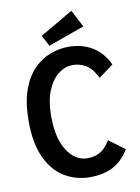

<svg xmlns="http://www.w3.org/2000/svg" viewBox="-90 -862 680 934"><g transform="rotate(-10 250.0 -395.5)"><path d="M279 11Q211 11 154.5 -22.5Q98 -56 64.5 -127Q31 -198 31 -308Q31 -400 53.5 -462.5Q76 -525 113 -562Q150 -599 194.5 -615.5Q239 -632 283 -632Q353 -632 403.5 -600Q454 -568 480 -510L408 -457Q383 -507 353 -524Q323 -541 289 -541Q251 -541 217.5 -515Q184 -489 163.5 -438.5Q143 -388 143 -313Q143 -205 182.5 -143.5Q222 -82 282 -82Q319 -82 346 -98Q373 -114 395 -151L473 -93Q438 -36 390.5 -12.5Q343 11 279 11ZM194 -653 166 -707 329 -802 373 -717Z"/></g></svg>

Font: Inconsolata
Style: Bold
Weight: 700
Monospace: yes
Designer: Raph Levien, Cyreal, Brenton Simpson
Foundry: Raph Levien, Cyreal, Google
Version: Version 3.100; ttfautohint (v1.8.4.7-5d5b)